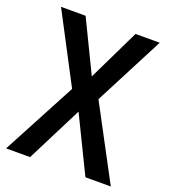

<svg xmlns="http://www.w3.org/2000/svg" viewBox="-132 -809 794 903"><g transform="rotate(20 265.0 -357.0)"><path d="M527 0 332 -366 512 -714H391L266 -456L141 -714H18L199 -369L3 0H123L264 -279L400 0Z"/></g></svg>

Font: Noto Sans UI SemiCondensed Medium
Style: Regular
Weight: 500
Width: 4
Designer: Monotype Design Team
Foundry: Monotype Imaging Inc.
Version: Version 1.901